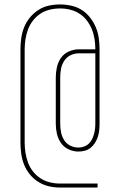

<svg xmlns="http://www.w3.org/2000/svg" viewBox="-20 -772 540 864"><path d="M250 72Q224 72 199 66Q174 60 152.5 46.5Q131 33 114.5 13Q98 -7 88.5 -31Q79 -55 75.5 -80.5Q72 -106 72 -131V-549Q72 -574 75.5 -599.5Q79 -625 88.5 -649Q98 -673 114.5 -693Q131 -713 152.5 -727Q174 -741 199 -746.5Q224 -752 250 -752Q275 -752 300.5 -746.5Q326 -741 347.5 -727.5Q369 -714 385 -693.5Q401 -673 411 -649.5Q421 -626 424.5 -600.5Q428 -575 428 -550V-216Q428 -201 426.5 -186Q425 -171 420.5 -157Q416 -143 408 -130Q400 -117 388.5 -107.5Q377 -98 362.5 -94Q348 -90 333 -90Q310 -90 288.5 -100Q267 -110 254 -129Q241 -148 236 -170.5Q231 -193 231 -216V-423Q231 -446 236 -469Q241 -492 254 -511Q267 -530 289 -540Q311 -550 334 -550H409Q409 -573 405.5 -596Q402 -619 393.5 -640Q385 -661 371 -679.5Q357 -698 337.5 -710.5Q318 -723 295.5 -728.5Q273 -734 250 -734Q227 -734 204 -728.5Q181 -723 162 -710.5Q143 -698 128.5 -679.5Q114 -661 106 -639.5Q98 -618 94.5 -595Q91 -572 91 -549V-131Q91 -108 94.5 -85Q98 -62 106 -40.5Q114 -19 128.5 -0.5Q143 18 162.5 30.5Q182 43 204.5 48.5Q227 54 250 54H419V72ZM333 -108Q345 -108 357 -112Q369 -116 378.5 -124.5Q388 -133 393.5 -144Q399 -155 402.5 -167Q406 -179 407.5 -191.5Q409 -204 409 -216V-532H334Q314 -532 296.5 -523Q279 -514 268.5 -497.5Q258 -481 254.5 -462Q251 -443 251 -423V-216Q251 -197 254.5 -178Q258 -159 268 -142.5Q278 -126 295.5 -117Q313 -108 333 -108Z"/></svg>

Font: Zed Mono Thin
Style: Regular
Weight: 100
Monospace: yes
Designer: Belleve Invis
Foundry: Belleve Invis
Version: Version 1.0.0; ttfautohint (v1.8.4)